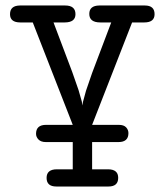

<svg xmlns="http://www.w3.org/2000/svg" viewBox="-20 -450 594 692"><path d="M16.1 -398.9Q16.1 -429.7 51.8 -430.2H214.8Q252 -430.2 252 -398.9Q252 -369.1 212.9 -369.1H172.9L240.2 -190.9L263.2 -125L274.9 -84L276.9 -69.8L278.8 -82L290 -123L312 -187L380.9 -369.1H341.8Q301.8 -369.1 301.8 -399.9Q301.8 -429.7 337.9 -430.2H502Q537.1 -430.2 537.1 -398.9Q537.1 -369.1 500 -369.1H456.1L312 0H408.2Q426.3 0 434.6 9Q442.9 18.1 442.9 29.8Q442.9 62 407.2 62H312V160.2H369.1Q406.2 160.2 406 191.2Q405.8 222.2 371.1 222.2H183.1Q147.9 222.2 147.9 191.2Q147.9 160.2 185.1 160.2H242.2V62H145Q127.9 62 118.9 53Q109.9 43.9 109.9 32.2Q109.9 0 146 0H242.2L98.1 -369.1H53.2Q16.1 -369.1 16.1 -398.9Z"/></svg>

Font: CMU Typewriter Text Variable Width
Style: Medium
Weight: 500
Version: Version 0.7.0